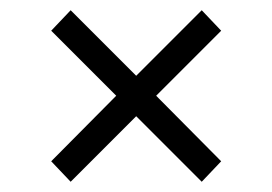

<svg xmlns="http://www.w3.org/2000/svg" viewBox="-20 -510 531 375"><path d="M412 -195 374 -155 246 -283 118 -155 80 -195 207 -323 80 -450 118 -490 246 -362 374 -490 412 -450 285 -323Z"/></svg>

Font: Kalaa
Style: Regular
Weight: 400
Version: Version 1.20 June 5, 2016